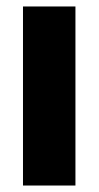

<svg xmlns="http://www.w3.org/2000/svg" viewBox="-20 -573 305 593"><path d="M213 0H51V-553H213Z"/></svg>

Font: Noto Sans Tamil ExtraCondensed Black
Style: Regular
Weight: 900
Width: 2
Designer: Jelle Bosma - Monotype Design Team
Foundry: Monotype Imaging Inc.
Version: Version 2.004; ttfautohint (v1.8.4.7-5d5b)